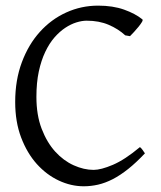

<svg xmlns="http://www.w3.org/2000/svg" viewBox="-20 -650 576 685"><path d="M497.1 -103Q465.8 -69.8 437.3 -47.1Q408.7 -24.4 382.1 -10.7Q355.5 2.9 329.8 8.8Q304.2 14.6 278.8 14.6Q233.4 14.6 189.7 -5.9Q146 -26.4 111.3 -64.9Q76.7 -103.5 55.4 -159.4Q34.2 -215.3 34.2 -286.1Q34.2 -364.3 57.9 -427.7Q81.5 -491.2 122.1 -536.1Q162.6 -581.1 216.3 -605.5Q270 -629.9 330.1 -629.9Q382.8 -629.9 422.6 -615.7Q462.4 -601.6 487.8 -581.1Q490.7 -578.6 486.3 -571.3Q481.9 -564 474.4 -554.7Q466.8 -545.4 458.3 -536.1Q449.7 -526.9 443.8 -521L426.8 -523.9Q401.9 -546.9 367.7 -561.5Q333.5 -576.2 289.1 -576.2Q272.5 -576.2 252.7 -570.1Q232.9 -564 212.9 -550.8Q192.9 -537.6 174.3 -516.4Q155.8 -495.1 141.4 -464.8Q127 -434.6 118.4 -394.8Q109.9 -355 109.9 -304.2Q109.9 -239.3 128.7 -190.4Q147.5 -141.6 177 -109.1Q206.5 -76.7 242.9 -60.3Q279.3 -43.9 314 -43.9Q340.3 -43.9 382.8 -62Q425.3 -80.1 479 -125Q481.4 -124 484.1 -120.8Q486.8 -117.7 489.3 -114.3Q491.7 -110.8 493.7 -107.7Q495.6 -104.5 497.1 -103Z"/></svg>

Font: Gentium Basic
Style: Regular
Weight: 400
Designer: J. Victor Gaultney and Annie Olsen
Foundry: SIL International
Version: Version 1.100